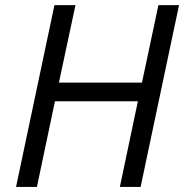

<svg xmlns="http://www.w3.org/2000/svg" viewBox="-20 -734 723 754"><path d="M43 0 193.8 -713.9H276.4L211.4 -409.7H537.6L602.1 -713.9H683.1L532.2 0H450.7L521.5 -336.4H195.8L125 0Z"/></svg>

Font: Open Sans
Style: Italic
Weight: 400
Italic angle: -12°
Designer: Monotype Design Team
Foundry: Monotype Imaging Inc.
Version: Version 3.000; ttfautohint (v1.8.4)